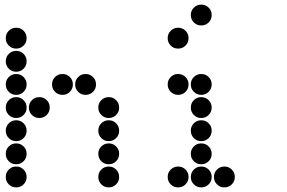

<svg xmlns="http://www.w3.org/2000/svg" viewBox="-20 -815 1240 830"><path d="M49 -695Q31 -695 18 -682Q5 -669 5 -651V-649Q5 -631 18 -618Q31 -605 49 -605H51Q69 -605 82 -618Q95 -631 95 -649V-651Q95 -669 82 -682Q69 -695 51 -695ZM49 -595Q31 -595 18 -582Q5 -569 5 -551V-549Q5 -531 18 -518Q31 -505 49 -505H51Q69 -505 82 -518Q95 -531 95 -549V-551Q95 -569 82 -582Q69 -595 51 -595ZM49 -495Q31 -495 18 -482Q5 -469 5 -451V-449Q5 -431 18 -418Q31 -405 49 -405H51Q69 -405 82 -418Q95 -431 95 -449V-451Q95 -469 82 -482Q69 -495 51 -495ZM249 -495Q231 -495 218 -482Q205 -469 205 -451V-449Q205 -431 218 -418Q231 -405 249 -405H251Q269 -405 282 -418Q295 -431 295 -449V-451Q295 -469 282 -482Q269 -495 251 -495ZM349 -495Q331 -495 318 -482Q305 -469 305 -451V-449Q305 -431 318 -418Q331 -405 349 -405H351Q369 -405 382 -418Q395 -431 395 -449V-451Q395 -469 382 -482Q369 -495 351 -495ZM49 -395Q31 -395 18 -382Q5 -369 5 -351V-349Q5 -331 18 -318Q31 -305 49 -305H51Q69 -305 82 -318Q95 -331 95 -349V-351Q95 -369 82 -382Q69 -395 51 -395ZM149 -395Q131 -395 118 -382Q105 -369 105 -351V-349Q105 -331 118 -318Q131 -305 149 -305H151Q169 -305 182 -318Q195 -331 195 -349V-351Q195 -369 182 -382Q169 -395 151 -395ZM449 -395Q431 -395 418 -382Q405 -369 405 -351V-349Q405 -331 418 -318Q431 -305 449 -305H451Q469 -305 482 -318Q495 -331 495 -349V-351Q495 -369 482 -382Q469 -395 451 -395ZM49 -295Q31 -295 18 -282Q5 -269 5 -251V-249Q5 -231 18 -218Q31 -205 49 -205H51Q69 -205 82 -218Q95 -231 95 -249V-251Q95 -269 82 -282Q69 -295 51 -295ZM449 -295Q431 -295 418 -282Q405 -269 405 -251V-249Q405 -231 418 -218Q431 -205 449 -205H451Q469 -205 482 -218Q495 -231 495 -249V-251Q495 -269 482 -282Q469 -295 451 -295ZM49 -195Q31 -195 18 -182Q5 -169 5 -151V-149Q5 -131 18 -118Q31 -105 49 -105H51Q69 -105 82 -118Q95 -131 95 -149V-151Q95 -169 82 -182Q69 -195 51 -195ZM449 -195Q431 -195 418 -182Q405 -169 405 -151V-149Q405 -131 418 -118Q431 -105 449 -105H451Q469 -105 482 -118Q495 -131 495 -149V-151Q495 -169 482 -182Q469 -195 451 -195ZM49 -95Q31 -95 18 -82Q5 -69 5 -51V-49Q5 -31 18 -18Q31 -5 49 -5H51Q69 -5 82 -18Q95 -31 95 -49V-51Q95 -69 82 -82Q69 -95 51 -95ZM449 -95Q431 -95 418 -82Q405 -69 405 -51V-49Q405 -31 418 -18Q431 -5 449 -5H451Q469 -5 482 -18Q495 -31 495 -49V-51Q495 -69 482 -82Q469 -95 451 -95Z M849 -795Q831 -795 818 -782Q805 -769 805 -751V-749Q805 -731 818 -718Q831 -705 849 -705H851Q869 -705 882 -718Q895 -731 895 -749V-751Q895 -769 882 -782Q869 -795 851 -795ZM749 -695Q731 -695 718 -682Q705 -669 705 -651V-649Q705 -631 718 -618Q731 -605 749 -605H751Q769 -605 782 -618Q795 -631 795 -649V-651Q795 -669 782 -682Q769 -695 751 -695ZM749 -495Q731 -495 718 -482Q705 -469 705 -451V-449Q705 -431 718 -418Q731 -405 749 -405H751Q769 -405 782 -418Q795 -431 795 -449V-451Q795 -469 782 -482Q769 -495 751 -495ZM849 -495Q831 -495 818 -482Q805 -469 805 -451V-449Q805 -431 818 -418Q831 -405 849 -405H851Q869 -405 882 -418Q895 -431 895 -449V-451Q895 -469 882 -482Q869 -495 851 -495ZM849 -395Q831 -395 818 -382Q805 -369 805 -351V-349Q805 -331 818 -318Q831 -305 849 -305H851Q869 -305 882 -318Q895 -331 895 -349V-351Q895 -369 882 -382Q869 -395 851 -395ZM849 -295Q831 -295 818 -282Q805 -269 805 -251V-249Q805 -231 818 -218Q831 -205 849 -205H851Q869 -205 882 -218Q895 -231 895 -249V-251Q895 -269 882 -282Q869 -295 851 -295ZM849 -195Q831 -195 818 -182Q805 -169 805 -151V-149Q805 -131 818 -118Q831 -105 849 -105H851Q869 -105 882 -118Q895 -131 895 -149V-151Q895 -169 882 -182Q869 -195 851 -195ZM749 -95Q731 -95 718 -82Q705 -69 705 -51V-49Q705 -31 718 -18Q731 -5 749 -5H751Q769 -5 782 -18Q795 -31 795 -49V-51Q795 -69 782 -82Q769 -95 751 -95ZM849 -95Q831 -95 818 -82Q805 -69 805 -51V-49Q805 -31 818 -18Q831 -5 849 -5H851Q869 -5 882 -18Q895 -31 895 -49V-51Q895 -69 882 -82Q869 -95 851 -95ZM949 -95Q931 -95 918 -82Q905 -69 905 -51V-49Q905 -31 918 -18Q931 -5 949 -5H951Q969 -5 982 -18Q995 -31 995 -49V-51Q995 -69 982 -82Q969 -95 951 -95Z"/></svg>

Font: Doto Rounded Black
Style: Regular
Weight: 900
Monospace: yes
Version: Version 1.000